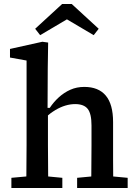

<svg xmlns="http://www.w3.org/2000/svg" viewBox="-20 -941 685 961"><path d="M37 0V-51L147 -61H187L292 -51V0ZM111 0Q112 -30 112 -67Q112 -104 112.5 -143Q113 -182 113 -215V-638L30 -653V-696L192 -732L221 -728L219 -598L218 -388L220 -381V-215Q220 -182 220.5 -143Q221 -104 221 -67Q221 -30 222 0ZM366 0V-51L472 -61H512L619 -51V0ZM436 0Q437 -30 437 -67Q437 -104 437.5 -142.5Q438 -181 438 -215V-313Q438 -372 419 -396Q400 -420 356 -420Q332 -420 307 -412.5Q282 -405 257 -390Q232 -375 206 -352L197 -401H229Q249 -431 275 -454.5Q301 -478 332.5 -492Q364 -506 402 -506Q473 -506 509.5 -462.5Q546 -419 546 -330V-215Q546 -181 546 -142.5Q546 -104 546.5 -67Q547 -30 547 0ZM339 -921 474 -797 449 -765 273 -869H357L181 -765L156 -797L291 -921Z"/></svg>

Font: Source Serif 4 Medium
Style: Regular
Weight: 500
Designer: Frank Grießhammer
Foundry: Adobe Systems Incorporated
Version: Version 4.004;hotconv 1.0.116;makeotfexe 2.5.65601